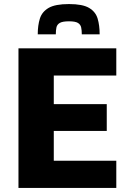

<svg xmlns="http://www.w3.org/2000/svg" viewBox="-20 -926 646 946"><path d="M71 0V-688H553V-554H245V-413H506V-281H245V-134H553V0ZM320 -906Q387 -906 419 -887Q451 -868 461 -834.5Q471 -801 471 -757H383Q383 -776 380 -790.5Q377 -805 364 -813Q351 -821 320 -821Q288 -821 274.5 -813Q261 -805 258 -790.5Q255 -776 255 -757H166Q166 -801 176.5 -834.5Q187 -868 219.5 -887Q252 -906 320 -906Z"/></svg>

Font: Saira
Style: Bold
Weight: 700
Designer: Hector Gatti with collaboration of the Omnibus-Type team
Foundry: Omnibus-Type
Version: Version 1.100; ttfautohint (v1.8.3)